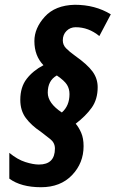

<svg xmlns="http://www.w3.org/2000/svg" viewBox="-20 -781 484 804"><path d="M180 -393Q180 -444 218 -465Q250 -443 260.5 -426Q271 -409 271 -387Q271 -338 239 -310Q180 -349 180 -393ZM330 -169Q330 -202 320 -225Q310 -248 297 -263Q339 -295 364 -330Q389 -365 389 -416Q389 -452 367.5 -481.5Q346 -511 295 -547Q270 -565 256.5 -579Q243 -593 243 -612Q243 -636 258.5 -651.5Q274 -667 297 -667Q351 -667 396 -630L444 -721Q379 -761 293 -761Q211 -759 167.5 -711Q124 -663 124 -609Q124 -547 162 -508Q118 -485 91.5 -450.5Q65 -416 65 -363Q65 -318 88 -287Q111 -256 150 -230Q171 -214 190.5 -198.5Q210 -183 210 -159Q210 -92 143 -92Q119 -92 86 -102.5Q53 -113 19 -141V-33Q68 3 152 3Q233 3 281.5 -47.5Q330 -98 330 -169Z"/></svg>

Font: Noto Sans UI Condensed ExtraBold
Style: Italic
Weight: 800
Width: 3
Designer: Monotype Design Team
Foundry: Monotype Imaging Inc.
Version: 1.001